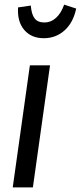

<svg xmlns="http://www.w3.org/2000/svg" viewBox="-20 -809 349 829"><path d="M196 -527 122 0H35L109 -527ZM58 -777 113 -785Q116 -747 129.5 -729.5Q143 -712 171 -712Q200 -712 222 -732Q244 -752 257 -789L309 -772Q296 -711 258.5 -677.5Q221 -644 169 -644Q115 -644 84.5 -680Q54 -716 58 -777Z"/></svg>

Font: Fira Sans Extra Condensed
Style: Italic
Weight: 400
Width: 3
Italic angle: -8°
Designer: Carrois Corporate & Edenspiekermann AG
Foundry: Carrois Corporate GbR & Edenspiekermann AG
Version: Version 4.203